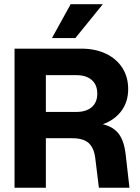

<svg xmlns="http://www.w3.org/2000/svg" viewBox="-20 -878 656 898"><path d="M461 -858.5 332.5 -700H223L310.5 -858.5ZM317 -231.5H194.5V0H48V-650.5H359.5Q425.5 -650.5 475 -627Q524.5 -603.5 552 -561Q579.5 -518.5 579.5 -461Q579.5 -402 547.8 -359.2Q516 -316.5 461 -297Q511.5 -284.5 536.2 -251Q561 -217.5 568 -153.5L585.5 0H442.5L425.5 -139Q419.5 -186.5 394.8 -209Q370 -231.5 317 -231.5ZM337 -526.5H194.5V-354.5H337Q383 -354.5 409 -376.8Q435 -399 435 -440Q435 -481.5 409 -504Q383 -526.5 337 -526.5Z"/></svg>

Font: Overused Grotesk
Style: Bold
Weight: 710
Version: Version 0.004